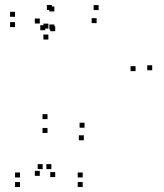

<svg xmlns="http://www.w3.org/2000/svg" viewBox="-20 -542 660 772"><path d="M312.5 210V190H292.5V210ZM312.5 171.5V151.5H292.5V171.5ZM186.5 138V118H166.5V138ZM202 170V150H182V170ZM202 -416.5V-436.5H182V-416.5ZM198.5 -423.5V-443.5H178.5V-423.5ZM198.5 -496V-516H178.5V-496ZM188.5 -502V-522H168.5V-502ZM40.5 -474.5V-494.5H20.5V-474.5ZM40.5 -433V-453H20.5V-433ZM162 -420.5V-440.5H142V-420.5ZM140 -447.5V-467.5H120V-447.5ZM140 165V145H120V165ZM151.5 138V118H131.5V138ZM60.5 171.5V151.5H40.5V171.5ZM60.5 210V190H40.5V210ZM592 -259.5V-279.5H572V-259.5ZM376.5 -501.5V-521.5H356.5V-501.5ZM174.5 -427V-447H154.5V-427ZM174.5 -383V-403H154.5V-383ZM368.5 -449V-469H348.5V-449ZM525 -256V-276H505V-256ZM320 -28.5V-48.5H300V-28.5ZM171 -63V-83H151V-63ZM171 -7.5V-27.5H151V-7.5ZM317 22V2H297V22Z"/></svg>

Font: Monaspace Xenon Dots Var
Style: Regular
Weight: 400
Designer: Riley Cran and the Lettermatic Team
Version: Version 1.100 (Monaspace Xenon Dots)